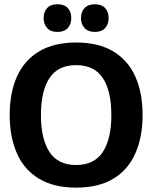

<svg xmlns="http://www.w3.org/2000/svg" viewBox="-20 -859 707 891"><path d="M333.3 11.7Q230 11.7 161.2 -29.6Q92.5 -70.8 58.8 -146.7Q25 -222.5 25 -325Q25 -428.3 58.8 -503.8Q92.5 -579.2 161.2 -620.4Q230 -661.7 333.3 -661.7Q437.5 -661.7 505.8 -620.4Q574.2 -579.2 607.9 -503.8Q641.7 -428.3 641.7 -325Q641.7 -222.5 607.9 -146.7Q574.2 -70.8 505.8 -29.6Q437.5 11.7 333.3 11.7ZM333.3 -93.3Q417.5 -93.3 457.1 -153.8Q496.7 -214.2 496.7 -325Q496.7 -436.7 457.1 -496.7Q417.5 -556.7 333.3 -556.7Q249.2 -556.7 209.6 -496.7Q170 -436.7 170 -325Q170 -214.2 209.6 -153.8Q249.2 -93.3 333.3 -93.3ZM246.7 -710.8Q215 -710.8 198.8 -728.8Q182.5 -746.7 182.5 -775Q182.5 -804.2 198.8 -821.7Q215 -839.2 246.7 -839.2Q278.3 -839.2 294.6 -821.7Q310.8 -804.2 310.8 -775Q310.8 -746.7 294.6 -728.8Q278.3 -710.8 246.7 -710.8ZM420 -710.8Q389.2 -710.8 372.5 -728.8Q355.8 -746.7 355.8 -775Q355.8 -804.2 372.5 -821.7Q389.2 -839.2 420 -839.2Q451.7 -839.2 467.9 -821.7Q484.2 -804.2 484.2 -775Q484.2 -746.7 467.9 -728.8Q451.7 -710.8 420 -710.8Z"/></svg>

Font: Familjen Grotesk Variable
Style: Regular
Weight: 400
Designer: Anders Wikstroem, Jonas Baeckman, Matilda Gysing, Kristian Moeller
Foundry: Familjen STHLM AB
Version: Version 2.000